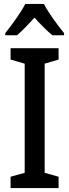

<svg xmlns="http://www.w3.org/2000/svg" viewBox="-20 -960 354 980"><path d="M204 -940H109C88 -898 42 -835 7 -791V-780H67C93 -802 124 -835 156 -870C188 -835 218 -804 247 -780H307V-791C272 -834 227 -895 204 -940ZM279 0V-58L208 -78V-635L279 -656V-714H34V-656L106 -635V-78L34 -58V0Z"/></svg>

Font: Noto Sans Thai Looped Condensed Medium
Style: Regular
Weight: 500
Width: 3
Designer: Sasikarn Vongin, Ben Mitchell
Foundry: The Fontpad Ltd
Version: Version 1.001